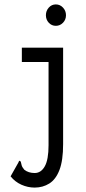

<svg xmlns="http://www.w3.org/2000/svg" viewBox="-20 -676 390 870"><path d="M137 174Q106 174 77 161Q48 148 28 123L63 61L67 52L74 56Q76 64 78 72.5Q80 81 90 93Q109 108 137 108Q166 108 183 77.5Q200 47 200 -18V-395H79V-460H266V-23Q266 51 249.5 94Q233 137 203.5 155.5Q174 174 137 174ZM233 -559Q214 -559 201 -573Q188 -587 188 -607Q188 -627 201 -641.5Q214 -656 233 -656Q252 -656 265.5 -641.5Q279 -627 279 -607Q279 -587 265.5 -573Q252 -559 233 -559Z"/></svg>

Font: Inconsolata ExtraCondensed Medium
Style: Regular
Weight: 500
Width: 2
Monospace: yes
Designer: Raph Levien, Cyreal, Brenton Simpson
Foundry: Raph Levien, Cyreal, Google
Version: Version 3.001; ttfautohint (v1.8.2.53-6de2)